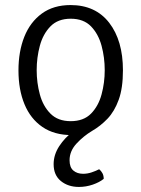

<svg xmlns="http://www.w3.org/2000/svg" viewBox="-20 -522 559 759"><path d="M53 -243.5Q53 -318.5 76.2 -376.8Q99.5 -435 145.5 -468.5Q191.5 -502 259 -502Q357.5 -502 411.8 -431.8Q466 -361.5 466 -244Q466 -173.5 449.2 -127.5Q432.5 -81.5 404.8 -52.5Q377 -23.5 344 -4.5Q310.5 15.5 282.8 45.2Q255 75 255 111.5Q255 139.5 270 152.2Q285 165 308.5 165Q326 165 342.8 159.2Q359.5 153.5 372 147Q379.5 153 384.8 162.5Q390 172 390 185Q373.5 198.5 346.8 207.8Q320 217 292 217Q249.5 217 220.8 193.8Q192 170.5 192 127Q192 90 214 56Q236 22 271.5 -4.5L274.5 11.5Q274 11.5 270 11.8Q266 12 263.5 12Q194.5 12 147.5 -20.2Q100.5 -52.5 76.8 -110Q53 -167.5 53 -243.5ZM125 -244.5Q125 -195 137.5 -148.8Q150 -102.5 179.5 -72.8Q209 -43 259.5 -43Q310.5 -43 339.8 -72.8Q369 -102.5 381.5 -148.8Q394 -195 394 -244.5Q394 -294.5 381.5 -341Q369 -387.5 339.8 -417.8Q310.5 -448 259.5 -448Q209 -448 179.5 -417.8Q150 -387.5 137.5 -341Q125 -294.5 125 -244.5Z"/></svg>

Font: Signika Negative Light
Style: Regular
Weight: 300
Designer: Anna Giedry
Foundry: Anna Giedry
Version: Version 2.001